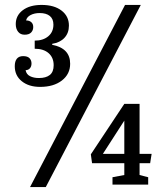

<svg xmlns="http://www.w3.org/2000/svg" viewBox="-20 -750 670 780"><path d="M102 10 488 -730H552L166 10ZM485 -39V-87H354L349 -123L485 -328H547V-125H596L590 -87H547V-39L582 -30V0H437V-30ZM485 -260 398 -125H485ZM260 -646Q260 -616 242 -596.5Q224 -577 192 -572V-568Q265 -554 265 -491Q265 -449 231.5 -423Q198 -397 143 -397Q97 -397 68.5 -420Q40 -443 40 -481Q40 -501 48.5 -511.5Q57 -522 74 -522Q92 -522 100 -513.5Q108 -505 108 -492Q108 -480 101.5 -472.5Q95 -465 84 -465Q87 -448 102 -440.5Q117 -433 138 -433Q167 -433 182.5 -445.5Q198 -458 198 -485Q198 -516 177.5 -534Q157 -552 121 -552V-585Q155 -585 176 -602.5Q197 -620 197 -650Q197 -673 182.5 -685Q168 -697 141 -697Q120 -697 104.5 -689Q89 -681 86 -667Q99 -667 107 -660Q115 -653 115 -640Q115 -627 106.5 -618Q98 -609 80 -609Q63 -609 53.5 -621Q44 -633 44 -652Q44 -687 72.5 -708.5Q101 -730 149 -730Q200 -730 230 -707Q260 -684 260 -646Z"/></svg>

Font: Domine Medium
Style: Regular
Weight: 500
Designer: Pablo Impallari, Rodrigo Fuenzalida, Brenda Gallo
Foundry: Pablo Impallari, Rodrigo Fuenzalida, Brenda Gallo
Version: Version 2.000